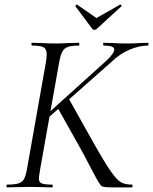

<svg xmlns="http://www.w3.org/2000/svg" viewBox="-20 -810 662 830"><path d="M11 -12Q43 -12 59.5 -17Q76 -22 84 -36.5Q92 -51 97 -81L179 -544Q182 -564 182 -575Q182 -598 168.5 -605.5Q155 -613 118 -613Q116 -613 116 -619Q116 -625 118 -625L160 -624Q196 -622 218 -622Q241 -622 279 -624L321 -625Q323 -625 323 -619Q323 -613 321 -613Q289 -613 273 -607Q257 -601 249.5 -587Q242 -573 236 -542L154 -81Q148 -45 148 -39Q148 -23 159.5 -17.5Q171 -12 205 -12Q208 -12 208 -6Q208 0 205 0Q180 0 167 -1L111 -2L52 -1Q37 0 11 0Q8 0 8 -6Q8 -12 11 -12ZM339 -148 227 -348 276 -386 379 -202Q430 -111 457.5 -71.5Q485 -32 503 -22Q521 -12 550 -12Q553 -12 553 -6Q553 0 550 0H465Q429 0 420 -5Q411 -10 381 -68Q351 -126 339 -148ZM474 -596Q474 -613 428 -613Q426 -613 426 -619Q426 -625 428 -625L466 -624Q502 -622 530 -622Q558 -622 588 -624L619 -625Q622 -625 622 -619Q622 -613 619 -613Q583 -613 540.5 -595.5Q498 -578 458 -539L174 -288H152L437 -545Q474 -579 474 -596ZM306 -784Q306 -786 308.5 -788.5Q311 -791 313 -790L397 -732L499 -790H500Q503 -790 505 -787.5Q507 -785 505 -783L398 -685Q394 -681 388 -681Q383 -681 379 -685L306 -783Z"/></svg>

Font: Cormorant Infant
Style: Italic
Weight: 400
Italic angle: -10°
Designer: Christian Thalmann (Catharsis Fonts)
Foundry: Catharsis Fonts
Version: Version 4.000